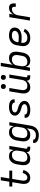

<svg xmlns="http://www.w3.org/2000/svg" viewBox="1901 -2676 998 4840"><g transform="rotate(-90 2400.0 -256.0)"><path d="M339 8Q311 8 285 1.5Q259 -5 238.5 -20.5Q218 -36 205 -59Q192 -82 187 -108Q182 -134 183 -161.5Q184 -189 189 -217L227 -446H117V-520H239L274 -735H357L322 -520H520V-447H310L270 -205Q267 -189 266 -173Q265 -157 267 -141.5Q269 -126 274.5 -112Q280 -98 290 -87Q300 -76 315 -71Q330 -66 346 -66Q360 -66 374 -70.5Q388 -75 400 -84Q412 -93 421.5 -105Q431 -117 438.5 -130.5Q446 -144 451 -157.5Q456 -171 459 -185L535 -165Q529 -143 519.5 -121Q510 -99 497 -79.5Q484 -60 466.5 -42.5Q449 -25 428 -13.5Q407 -2 384 3Q361 8 339 8Z M817 8Q788 8 761 1Q734 -6 712.5 -23Q691 -40 678 -64Q665 -88 659.5 -115.5Q654 -143 655.5 -172Q657 -201 662 -230L678 -330Q682 -355 690 -379.5Q698 -404 710.5 -427Q723 -450 742 -470Q761 -490 783.5 -503.5Q806 -517 831.5 -522.5Q857 -528 882 -528Q911 -528 938.5 -521Q966 -514 986.5 -497.5Q1007 -481 1020 -457Q1033 -433 1039 -406L1058 -520H1142L1072 -98Q1071 -92 1072 -85.5Q1073 -79 1076.5 -74Q1080 -69 1086.5 -67.5Q1093 -66 1100 -66H1123L1122 8H1087Q1065 8 1045 3Q1025 -2 1010.5 -15Q996 -28 990 -48Q984 -68 987 -89Q974 -66 955 -47Q936 -28 913.5 -15.5Q891 -3 866 2.5Q841 8 817 8ZM851 -66Q868 -66 885.5 -68.5Q903 -71 920 -78.5Q937 -86 952 -98Q967 -110 978 -125.5Q989 -141 995 -158Q1001 -175 1004 -193L1020 -293Q1024 -313 1024.5 -332.5Q1025 -352 1021.5 -370.5Q1018 -389 1009.5 -405.5Q1001 -422 986.5 -433.5Q972 -445 953.5 -449.5Q935 -454 915 -454Q897 -454 878.5 -451Q860 -448 842.5 -439.5Q825 -431 810.5 -417.5Q796 -404 785.5 -388Q775 -372 769 -354Q763 -336 760 -318L744 -218Q741 -199 740 -180Q739 -161 743 -143Q747 -125 756.5 -110Q766 -95 780.5 -84.5Q795 -74 813.5 -70Q832 -66 851 -66Z M1414 223Q1389 223 1365.5 220.5Q1342 218 1319 212Q1296 206 1275.5 195Q1255 184 1240.5 167Q1226 150 1219.5 127Q1213 104 1216 80H1299Q1297 94 1303 105.5Q1309 117 1319 125Q1329 133 1341 137.5Q1353 142 1366 145Q1379 148 1392.5 148.5Q1406 149 1420 149Q1437 149 1455 146Q1473 143 1490 134Q1507 125 1521 111.5Q1535 98 1545.5 82Q1556 66 1561.5 48.5Q1567 31 1570 13L1586 -89Q1574 -66 1555 -47Q1536 -28 1513.5 -15Q1491 -2 1466 3Q1441 8 1417 8Q1388 8 1361 1Q1334 -6 1312.5 -23Q1291 -40 1278 -64Q1265 -88 1259.5 -115.5Q1254 -143 1255.5 -172Q1257 -201 1262 -230L1278 -330Q1282 -355 1290 -379.5Q1298 -404 1310.5 -427Q1323 -450 1342 -470Q1361 -490 1383.5 -503.5Q1406 -517 1431.5 -522.5Q1457 -528 1482 -528Q1511 -528 1538.5 -521Q1566 -514 1586.5 -497.5Q1607 -481 1620 -457Q1633 -433 1639 -406L1658 -520H1742L1652 25Q1647 52 1637.5 78.5Q1628 105 1611.5 129Q1595 153 1571.5 172Q1548 191 1522 202.5Q1496 214 1468.5 218.5Q1441 223 1414 223ZM1451 -66Q1468 -66 1485.5 -68.5Q1503 -71 1520 -78.5Q1537 -86 1552 -98Q1567 -110 1578 -125.5Q1589 -141 1595 -158Q1601 -175 1604 -193L1620 -293Q1624 -313 1624.5 -332.5Q1625 -352 1621.5 -370.5Q1618 -389 1609.5 -405.5Q1601 -422 1586.5 -433.5Q1572 -445 1553.5 -449.5Q1535 -454 1515 -454Q1497 -454 1478.5 -451Q1460 -448 1442.5 -439.5Q1425 -431 1410.5 -417.5Q1396 -404 1385.5 -388Q1375 -372 1369 -354Q1363 -336 1360 -318L1344 -218Q1341 -199 1340 -180Q1339 -161 1343 -143Q1347 -125 1356.5 -110Q1366 -95 1380.5 -84.5Q1395 -74 1413.5 -70Q1432 -66 1451 -66Z M2050 8Q2025 8 2001.5 6Q1978 4 1955.5 -2Q1933 -8 1912.5 -18Q1892 -28 1876.5 -44Q1861 -60 1854 -82.5Q1847 -105 1851 -129L1852 -135H1934V-133Q1931 -119 1937 -107Q1943 -95 1953.5 -87.5Q1964 -80 1976.5 -76Q1989 -72 2002 -69.5Q2015 -67 2028.5 -66Q2042 -65 2056 -65Q2069 -65 2082.5 -66Q2096 -67 2109.5 -69.5Q2123 -72 2136.5 -76Q2150 -80 2162 -87.5Q2174 -95 2183 -106.5Q2192 -118 2195 -132Q2197 -148 2190 -162Q2183 -176 2171 -185.5Q2159 -195 2144 -200.5Q2129 -206 2114 -210.5Q2099 -215 2084 -219Q2069 -223 2053.5 -228Q2038 -233 2023.5 -239Q2009 -245 1996 -252Q1983 -259 1970.5 -268Q1958 -277 1946.5 -287.5Q1935 -298 1926.5 -310.5Q1918 -323 1912.5 -337.5Q1907 -352 1905 -368Q1903 -384 1906 -400Q1910 -422 1922 -442.5Q1934 -463 1952 -478.5Q1970 -494 1992 -503.5Q2014 -513 2035.5 -518.5Q2057 -524 2079.5 -526Q2102 -528 2123 -528Q2147 -528 2170 -526Q2193 -524 2215 -518Q2237 -512 2257 -501.5Q2277 -491 2291.5 -475Q2306 -459 2312 -437Q2318 -415 2314 -391L2313 -385H2231L2232 -387Q2234 -401 2229 -412.5Q2224 -424 2214.5 -431.5Q2205 -439 2193.5 -443.5Q2182 -448 2169.5 -450.5Q2157 -453 2144 -454Q2131 -455 2117 -455Q2105 -455 2092.5 -454Q2080 -453 2067 -450.5Q2054 -448 2041 -443.5Q2028 -439 2017 -431.5Q2006 -424 1997.5 -413Q1989 -402 1987 -389Q1984 -372 1991.5 -358Q1999 -344 2011 -334.5Q2023 -325 2037.5 -319.5Q2052 -314 2067 -309.5Q2082 -305 2097.5 -301Q2113 -297 2127.5 -292Q2142 -287 2156.5 -281Q2171 -275 2185 -268Q2199 -261 2211.5 -252.5Q2224 -244 2234.5 -233Q2245 -222 2254 -209.5Q2263 -197 2269 -183Q2275 -169 2276.5 -153Q2278 -137 2276 -120Q2272 -98 2259 -77Q2246 -56 2227 -41Q2208 -26 2186 -16.5Q2164 -7 2141 -1.5Q2118 4 2095 6Q2072 8 2050 8Z M2621 8Q2592 8 2565 0.5Q2538 -7 2518 -24Q2498 -41 2485 -65Q2472 -89 2467.5 -116.5Q2463 -144 2464 -172.5Q2465 -201 2470 -230L2518 -520H2602L2552 -218Q2549 -199 2548 -180Q2547 -161 2551 -143.5Q2555 -126 2563.5 -110.5Q2572 -95 2586 -84.5Q2600 -74 2618 -70Q2636 -66 2655 -66Q2672 -66 2689 -68.5Q2706 -71 2723 -79Q2740 -87 2754.5 -99Q2769 -111 2779 -126.5Q2789 -142 2795 -159Q2801 -176 2804 -193L2858 -520H2942L2872 -98Q2871 -92 2872 -85.5Q2873 -79 2876.5 -74Q2880 -69 2886.5 -67.5Q2893 -66 2900 -66H2923L2922 8H2887Q2866 8 2846 3Q2826 -2 2811 -15Q2796 -28 2790 -47.5Q2784 -67 2787 -88Q2774 -66 2756 -47Q2738 -28 2716 -15.5Q2694 -3 2669.5 2.5Q2645 8 2621 8ZM2869 -608Q2855 -608 2841 -613Q2827 -618 2819 -629Q2811 -640 2808.5 -655Q2806 -670 2808 -685Q2810 -695 2815.5 -705Q2821 -715 2829.5 -721.5Q2838 -728 2848.5 -730.5Q2859 -733 2870 -733Q2884 -733 2898 -727.5Q2912 -722 2920.5 -711Q2929 -700 2931.5 -685Q2934 -670 2931 -655Q2929 -645 2923.5 -635Q2918 -625 2909.5 -618.5Q2901 -612 2890.5 -610Q2880 -608 2869 -608ZM2639 -608Q2625 -608 2611 -613Q2597 -618 2589 -629Q2581 -640 2578.5 -655Q2576 -670 2578 -685Q2580 -695 2585.5 -705Q2591 -715 2599.5 -721.5Q2608 -728 2618.5 -730.5Q2629 -733 2640 -733Q2654 -733 2668 -727.5Q2682 -722 2690.5 -711Q2699 -700 2701.5 -685Q2704 -670 2701 -655Q2699 -645 2693.5 -635Q2688 -625 2679.5 -618.5Q2671 -612 2660.5 -610Q2650 -608 2639 -608Z M3291 8Q3262 8 3235 1Q3208 -6 3187 -22.5Q3166 -39 3153 -63Q3140 -87 3135 -114L3116 0H3032L3153 -735H3237L3187 -431Q3200 -454 3218.5 -473Q3237 -492 3259.5 -505Q3282 -518 3307 -523Q3332 -528 3356 -528Q3385 -528 3412.5 -521Q3440 -514 3461 -497Q3482 -480 3495 -456Q3508 -432 3513.5 -404.5Q3519 -377 3518 -348Q3517 -319 3512 -290L3495 -190Q3491 -165 3483.5 -140.5Q3476 -116 3463 -93Q3450 -70 3431.5 -50Q3413 -30 3390 -16.5Q3367 -3 3341.5 2.5Q3316 8 3291 8ZM3259 -66Q3277 -66 3295.5 -69Q3314 -72 3331 -80.5Q3348 -89 3363 -102.5Q3378 -116 3388 -132Q3398 -148 3404 -166Q3410 -184 3413 -202L3430 -302Q3433 -321 3433.5 -340Q3434 -359 3430 -377Q3426 -395 3416.5 -410Q3407 -425 3393 -435.5Q3379 -446 3360.5 -450Q3342 -454 3323 -454Q3306 -454 3288 -451.5Q3270 -449 3253.5 -441.5Q3237 -434 3222 -422Q3207 -410 3195.5 -394.5Q3184 -379 3178.5 -362Q3173 -345 3170 -327L3153 -227Q3150 -207 3149.5 -187.5Q3149 -168 3152 -149.5Q3155 -131 3164 -114.5Q3173 -98 3187 -86.5Q3201 -75 3220 -70.5Q3239 -66 3259 -66Z M3862 8Q3830 8 3799.5 2.5Q3769 -3 3742.5 -17Q3716 -31 3696.5 -54Q3677 -77 3667 -105.5Q3657 -134 3656.5 -166Q3656 -198 3662 -230L3678 -330Q3683 -357 3692.5 -384Q3702 -411 3719.5 -435Q3737 -459 3760.5 -477.5Q3784 -496 3810.5 -507.5Q3837 -519 3864.5 -523.5Q3892 -528 3920 -528Q3947 -528 3973 -525Q3999 -522 4024 -514.5Q4049 -507 4070 -493Q4091 -479 4105 -459Q4119 -439 4123.5 -413Q4128 -387 4123 -360Q4119 -334 4106.5 -309.5Q4094 -285 4073 -267Q4052 -249 4026.5 -237.5Q4001 -226 3975.5 -219.5Q3950 -213 3924 -211Q3898 -209 3873 -209Q3840 -209 3807 -211.5Q3774 -214 3743 -220V-218Q3739 -197 3739.5 -177Q3740 -157 3746 -138.5Q3752 -120 3764 -105.5Q3776 -91 3792.5 -81.5Q3809 -72 3828.5 -68.5Q3848 -65 3868 -65Q3891 -65 3914.5 -70Q3938 -75 3958.5 -87.5Q3979 -100 3996 -118.5Q4013 -137 4024 -159L4094 -130Q4078 -98 4053 -70.5Q4028 -43 3997 -25Q3966 -7 3931 0.5Q3896 8 3862 8ZM3873 -282Q3889 -282 3906 -283Q3923 -284 3940 -287.5Q3957 -291 3973.5 -297Q3990 -303 4004.5 -313.5Q4019 -324 4029 -339Q4039 -354 4042 -371Q4045 -386 4041 -400Q4037 -414 4028 -424Q4019 -434 4006 -440Q3993 -446 3979 -449.5Q3965 -453 3950 -454Q3935 -455 3920 -455Q3901 -455 3882.5 -452Q3864 -449 3846 -440.5Q3828 -432 3812.5 -419Q3797 -406 3785.5 -389.5Q3774 -373 3768 -354.5Q3762 -336 3759 -318L3755 -293Q3783 -286 3813 -284Q3843 -282 3873 -282Z M4301 0 4387 -520H4471L4454 -416Q4465 -439 4483 -460.5Q4501 -482 4523.5 -498Q4546 -514 4571.5 -521Q4597 -528 4623 -528Q4643 -528 4662.5 -523Q4682 -518 4697 -506Q4712 -494 4721 -476Q4730 -458 4733 -438.5Q4736 -419 4734.5 -398Q4733 -377 4730 -357H4646Q4648 -368 4649 -379Q4650 -390 4649 -401Q4648 -412 4644.5 -422Q4641 -432 4634.5 -439.5Q4628 -447 4618 -450.5Q4608 -454 4597 -454Q4577 -454 4557 -450Q4537 -446 4518 -435Q4499 -424 4484.5 -408Q4470 -392 4459 -373.5Q4448 -355 4442.5 -335Q4437 -315 4434 -295L4385 0Z"/></g></svg>

Font: Iosevka Extended
Style: Italic
Weight: 400
Width: 7
Italic angle: -9°
Monospace: yes
Designer: Belleve Invis
Foundry: Belleve Invis
Version: Version 32.5.0; ttfautohint (v1.8.4)